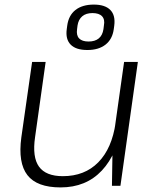

<svg xmlns="http://www.w3.org/2000/svg" viewBox="-20 -810 674 837"><path d="M133 -213Q120 -125 150 -83.5Q180 -42 254 -42Q349 -42 408.5 -102.5Q468 -163 484 -275L523 -337L514 -276Q493 -140 424 -66.5Q355 7 244 7Q141 7 99.5 -46.5Q58 -100 73 -211L120 -540H179ZM505 0H468L471 -186L521 -540H581ZM361 -592Q311 -592 288 -615.5Q265 -639 271 -683L273 -698Q279 -743 309 -766.5Q339 -790 389 -790Q438 -790 461 -766.5Q484 -743 478 -698L476 -683Q470 -639 440 -615.5Q410 -592 361 -592ZM366 -629Q394 -629 410.5 -642.5Q427 -656 431 -683L433 -699Q438 -725 425 -739Q412 -753 383 -753Q355 -753 338.5 -739Q322 -725 318 -699L316 -683Q312 -656 325 -642.5Q338 -629 366 -629Z"/></svg>

Font: Pathway Extreme 28pt ExtraLight
Style: Italic
Weight: 250
Italic angle: -8°
Designer: Eduardo Rodriguez Tunni
Foundry: Eduardo Rodriguez Tunni
Version: Version 1.001;gftools[0.9.26]